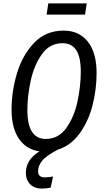

<svg xmlns="http://www.w3.org/2000/svg" viewBox="-20 -880 614 1129"><path d="M480 -794H254L264 -860H490ZM204 127Q204 163 243 163Q264 163 292 158L278 223Q253 229 226 229Q183 229 157.5 203.5Q132 178 132 136Q132 100 150.5 68.5Q169 37 212 10Q134 -1 91 -64.5Q48 -128 48 -236Q48 -343 80 -449.5Q112 -556 180.5 -628Q249 -700 354 -700Q445 -700 496.5 -635Q548 -570 548 -450Q548 -356 524.5 -262.5Q501 -169 449.5 -97Q398 -25 320 0Q251 36 227.5 65.5Q204 95 204 127ZM249 -63Q324 -63 370 -127.5Q416 -192 435.5 -282.5Q455 -373 455 -458Q455 -545 428 -585.5Q401 -626 347 -626Q273 -626 227 -562Q181 -498 161 -407.5Q141 -317 141 -233Q141 -63 249 -63Z"/></svg>

Font: Fira Sans Compressed
Style: Italic
Weight: 400
Width: 1
Italic angle: -8°
Designer: bBox Type GmbH & Carrois Corporate GbR & Edenspiekermann AG
Foundry: bBox Type GmbH & Carrois Corporate GbR & Edenspiekermann AG
Version: Version 4.301